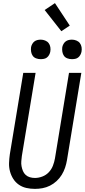

<svg xmlns="http://www.w3.org/2000/svg" viewBox="-20 -1202 544 1230"><path d="M204 8Q175 8 148.5 2Q122 -4 100.5 -19Q79 -34 65 -56Q51 -78 44 -104Q37 -130 38 -158Q39 -186 43 -214L129 -735H208L120 -203Q118 -186 116.5 -169.5Q115 -153 118 -137Q121 -121 127 -106.5Q133 -92 144.5 -81.5Q156 -71 171.5 -66.5Q187 -62 204 -62Q227 -62 251 -71Q275 -80 292.5 -98.5Q310 -117 319 -140.5Q328 -164 332 -187L422 -735H501L409 -176Q405 -152 397 -128Q389 -104 375.5 -82Q362 -60 342.5 -42Q323 -24 300 -12.5Q277 -1 252.5 3.5Q228 8 204 8ZM440 -823Q426 -823 412 -828Q398 -833 390 -844Q382 -855 379.5 -870Q377 -885 379 -900Q381 -910 386.5 -920Q392 -930 400.5 -936.5Q409 -943 419.5 -945.5Q430 -948 441 -948Q455 -948 469 -942.5Q483 -937 491.5 -926Q500 -915 502.5 -900Q505 -885 502 -870Q500 -860 494.5 -850Q489 -840 480.5 -833.5Q472 -827 461.5 -825Q451 -823 440 -823ZM240 -823Q226 -823 212 -828Q198 -833 190 -844Q182 -855 179.5 -870Q177 -885 179 -900Q181 -910 186.5 -920Q192 -930 200.5 -936.5Q209 -943 219.5 -945.5Q230 -948 241 -948Q255 -948 269 -942.5Q283 -937 291.5 -926Q300 -915 302.5 -900Q305 -885 302 -870Q300 -860 294.5 -850Q289 -840 280.5 -833.5Q272 -827 261.5 -825Q251 -823 240 -823ZM373 -1002 266 -1138 332 -1182 427 -1038Z"/></svg>

Font: Iosevka Term Oblique
Style: Regular
Weight: 400
Italic angle: -9°
Monospace: yes
Designer: Belleve Invis
Foundry: Belleve Invis
Version: Version 31.4.0